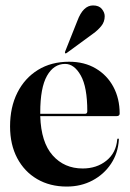

<svg xmlns="http://www.w3.org/2000/svg" viewBox="-20 -676 477 706"><path d="M420 -258.5Q420 -249 408.5 -249H128Q131 -152.5 173.8 -104.5Q216.5 -56.5 284 -56.5Q335.5 -56.5 371.2 -85.2Q407 -114 411 -163Q411.5 -166.5 414 -166.5Q417.5 -166.5 417 -162Q414 -112.5 388.2 -73.8Q362.5 -35 320.2 -12.5Q278 10 225.5 10Q163.5 10 116.5 -17.5Q69.5 -45 43.2 -94.8Q17 -144.5 17 -211Q17 -282 44 -335.5Q71 -389 119.8 -419Q168.5 -449 234 -449Q290.5 -449 332.2 -424.2Q374 -399.5 397 -356.5Q420 -313.5 420 -258.5ZM128 -262.5Q128 -260 128 -257.5H292.5Q301 -257.5 301 -267Q301 -356 277 -398.5Q253 -441 219.5 -441Q177.5 -441 152.8 -397.2Q128 -353.5 128 -262.5ZM264.5 -599.5Q285.5 -656 322 -656Q344 -656 354.5 -643Q365 -630 365 -616.5Q365 -595.5 352.2 -580Q339.5 -564.5 322 -552L225 -481Q221.5 -478.5 219.5 -480.5Q218 -482 219.5 -486.5Z"/></svg>

Font: Fraunces 144pt SemiBold
Style: Regular
Weight: 600
Version: Version 1.000;[0bf87f6ff]